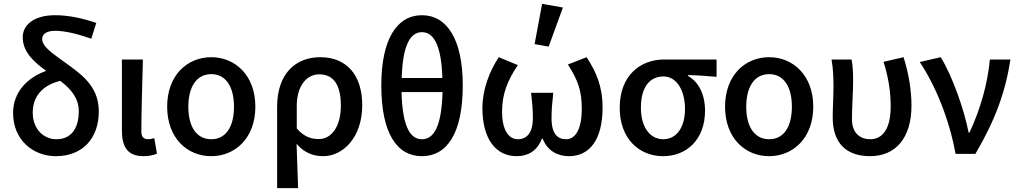

<svg xmlns="http://www.w3.org/2000/svg" viewBox="-20 -799 5286 997"><path d="M342 -457C265 -514 199 -552 199 -597C199 -620 219 -639 266 -639C314 -639 377 -625 454 -598L480 -680C404 -706 332 -720 267 -720C151 -720 98 -666 98 -606C98 -529 156 -477 220 -431C125 -397 48 -324 48 -212C48 -71 153 12 270 12C410 12 493 -82 493 -220C493 -333 428 -395 342 -457ZM273 -76C208 -76 150 -127 150 -214C150 -301 204 -358 293 -379C347 -338 389 -291 389 -221C389 -129 347 -76 273 -76Z M613 -122C613 -38 641 12 725 12C758 12 777 6 795 -1L781 -82C770 -78 759 -76 751 -76C727 -76 714 -87 714 -116C714 -220 719 -364 722 -490H613Z M848 -245C848 -81 953 12 1077 12C1200 12 1306 -81 1306 -245C1306 -409 1200 -502 1077 -502C953 -502 848 -409 848 -245ZM1195 -245C1195 -142 1154 -76 1077 -76C1000 -76 958 -142 958 -245C958 -347 1000 -414 1077 -414C1154 -414 1195 -347 1195 -245Z M1419 -244V178H1528L1520 -52C1561 -4 1610 12 1658 12C1761 12 1861 -85 1861 -253C1861 -408 1781 -502 1643 -502C1518 -502 1419 -420 1419 -244ZM1750 -251C1750 -138 1699 -77 1636 -77C1599 -77 1561 -86 1521 -132V-248C1521 -356 1574 -413 1638 -413C1716 -413 1750 -352 1750 -251Z M2171 -720C2042 -720 1960 -597 1960 -356C1960 -105 2042 12 2171 12C2300 12 2383 -105 2383 -356C2383 -596 2300 -720 2171 -720ZM2171 -632C2228 -632 2272 -572 2277 -394H2066C2071 -572 2114 -632 2171 -632ZM2171 -76C2113 -76 2070 -134 2065 -321H2278C2273 -134 2229 -76 2171 -76Z M2795 -779 2756 -570 2829 -557 2903 -760ZM2485 -238C2485 -73 2558 12 2663 12C2720 12 2769 -14 2794 -79H2798C2823 -14 2878 12 2934 12C3043 12 3109 -75 3109 -241C3109 -350 3076 -426 3026 -502L2929 -464C2981 -383 3001 -327 3001 -235C3001 -128 2968 -76 2920 -76C2876 -76 2844 -102 2844 -186C2844 -229 2847 -263 2853 -317H2738C2744 -263 2747 -229 2747 -186C2747 -107 2714 -76 2669 -76C2619 -76 2587 -129 2587 -218C2587 -312 2616 -382 2669 -461L2570 -502C2521 -428 2485 -333 2485 -238Z M3198 -239C3198 -77 3301 12 3423 12C3547 12 3641 -76 3641 -224C3641 -309 3608 -374 3552 -405V-409C3605 -408 3646 -405 3701 -400V-490H3428C3309 -490 3198 -411 3198 -239ZM3537 -234C3537 -136 3492 -76 3424 -76C3356 -76 3308 -138 3308 -239C3308 -351 3357 -402 3425 -402C3497 -402 3537 -324 3537 -234Z M3745 -245C3745 -81 3850 12 3974 12C4097 12 4203 -81 4203 -245C4203 -409 4097 -502 3974 -502C3850 -502 3745 -409 3745 -245ZM4092 -245C4092 -142 4051 -76 3974 -76C3897 -76 3855 -142 3855 -245C3855 -347 3897 -414 3974 -414C4051 -414 4092 -347 4092 -245Z M4304 -188C4304 -61 4370 12 4498 12C4631 12 4713 -83 4713 -250C4713 -334 4698 -419 4672 -502L4568 -478C4596 -389 4605 -315 4605 -245C4605 -129 4562 -76 4499 -76C4448 -76 4404 -106 4404 -180C4404 -243 4410 -323 4410 -373C4410 -417 4409 -456 4402 -490H4298C4307 -438 4308 -388 4308 -349C4308 -296 4304 -241 4304 -188Z M4756 -477C4838 -354 4909 -181 4942 0H5045C5148 -176 5200 -318 5227 -490H5120C5109 -365 5070 -229 5014 -110H5010C4986 -231 4926 -403 4865 -502Z"/></svg>

Font: Cambridge Sans Medium
Style: Regular
Weight: 500
Version: Version 2.020;PS 002.020;hotconv 1.0.88;makeotf.lib2.5.64775